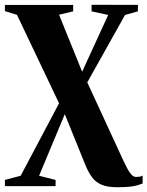

<svg xmlns="http://www.w3.org/2000/svg" viewBox="-28 -533 616 803"><path d="M461 250Q420.5 250 396 239.2Q371.5 228.5 356.8 208.2Q342 188 330.5 160.5L243 -55.5L135.5 202L204.5 219.5V245.5H-7.5V219.5L58.5 202L219 -101L43 -471L-7.5 -486.5V-512.5H278V-485.5L219 -471.5L315.5 -233L424.5 -470.5L355 -485.5V-513L549 -512.5L548.5 -485.5L495 -470.5L337 -188.5L489 141Q497 157.5 505 172.8Q513 188 522 197.5Q531 207 541 207Q548 207 555.5 206Q563 205 568.5 201V234.5Q558 238.5 546.2 242Q534.5 245.5 515 247.8Q495.5 250 461 250Z"/></svg>

Font: Merriweather 120pt ExtraBold
Style: Regular
Weight: 800
Version: Version 2.100